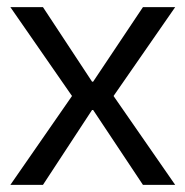

<svg xmlns="http://www.w3.org/2000/svg" viewBox="-20 -516 517 536"><path d="M9 0 181 -248 9 -496H100L237 -288H240L379 -496H469L297 -248L469 0H379L240 -209H237L100 0Z"/></svg>

Font: DM Sans 9pt 36pt
Style: Regular
Weight: 400
Version: Version 4.004;gftools[0.9.30]